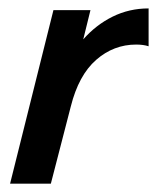

<svg xmlns="http://www.w3.org/2000/svg" viewBox="-20 -441 377 461"><path d="M4.2 0 108.3 -416.7H197.2L179.9 -346.5Q210.4 -381.2 250.3 -401Q290.3 -420.8 336.8 -420.8V-329.9Q324.3 -334 306.9 -334Q252.8 -334 210.8 -297.2Q168.8 -260.4 150 -185.4L102.1 0Z"/></svg>

Font: Afacad Medium
Style: Italic
Weight: 500
Italic angle: -14°
Designer: Kristian Moeller
Foundry: Dicotype
Version: Version 1.000; ttfautohint (v1.8.4.7-5d5b)